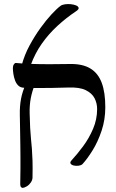

<svg xmlns="http://www.w3.org/2000/svg" viewBox="-20 -905 566 939"><path d="M383 -102Q376 -96 364 -94.5Q352 -93 341 -95.5Q330 -98 325.5 -104.5Q321 -111 330 -121Q357 -150 386 -189Q415 -228 435 -274.5Q455 -321 455 -372Q455 -400 442.5 -424.5Q430 -449 399.5 -464Q369 -479 315 -477Q274 -476 233.5 -475Q193 -474 158 -474.5Q123 -475 95 -476Q79 -477 69 -487Q59 -497 53.5 -512Q48 -527 45.5 -543Q43 -559 43 -572Q43 -583 48 -590.5Q53 -598 58 -597Q88 -594 130.5 -592.5Q173 -591 223 -591Q273 -591 323 -592Q384 -593 422 -570Q460 -547 477.5 -500Q495 -453 495 -381Q495 -320 477 -266Q459 -212 433 -170Q407 -128 383 -102ZM91 14Q87 14 83 10Q79 6 79 -4Q80 -48 80 -80Q80 -112 80 -138.5Q80 -165 79.5 -193Q79 -221 78.5 -256.5Q78 -292 77 -342Q76 -386 83 -422.5Q90 -459 106 -493H151Q137 -459 130.5 -424.5Q124 -390 125 -351Q126 -309 127.5 -279.5Q129 -250 131.5 -226.5Q134 -203 136 -177.5Q138 -152 139 -119Q140 -86 139 -37Q139 -25 131 -13Q123 -1 111.5 6Q100 13 91 14ZM130 -586 87 -589Q100 -637 124.5 -682.5Q149 -728 177.5 -767.5Q206 -807 232.5 -835.5Q259 -864 277 -877Q284 -882 298 -884Q312 -886 326.5 -884.5Q341 -883 352 -878.5Q363 -874 364.5 -866.5Q366 -859 352 -850Q304 -818 261 -778.5Q218 -739 184.5 -691.5Q151 -644 130 -586Z"/></svg>

Font: Noto Rashi Hebrew
Style: Regular
Weight: 400
Version: Version 1.006